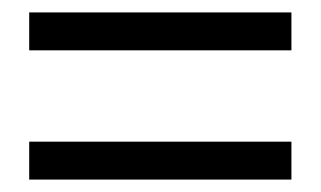

<svg xmlns="http://www.w3.org/2000/svg" viewBox="-20 -471 516 309"><path d="M27 -390H449V-451H27ZM27 -182H449V-243H27Z"/></svg>

Font: Arthouse Owned
Style: Regular
Weight: 400
Designer: Jeremy Tribby
Foundry: Tribby Type
Version: Version 1.000;PS 001.000;hotconv 1.0.88;makeotf.lib2.5.64775